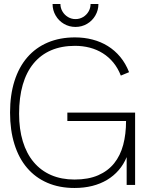

<svg xmlns="http://www.w3.org/2000/svg" viewBox="-20 -920 732 955"><path d="M355.5 -786Q324.5 -786 298.2 -801.2Q272 -816.5 256.8 -842.8Q241.5 -869 241.5 -900H280.5Q280.5 -880 290.8 -862.8Q301 -845.5 318.2 -835.2Q335.5 -825 355.5 -825Q376 -825 393.2 -835.2Q410.5 -845.5 420.5 -862.8Q430.5 -880 430.5 -900H469.5Q469.5 -869 454.2 -842.8Q439 -816.5 412.8 -801.2Q386.5 -786 355.5 -786ZM610 0H652V-360H610ZM353 -734Q277.5 -734 217.5 -708.5Q157.5 -683 115.8 -634.8Q74 -586.5 52 -517Q30 -447.5 30 -360Q30 -272.5 51.8 -202.8Q73.5 -133 114.8 -84.8Q156 -36.5 215.5 -10.8Q275 15 350.5 15Q398 15 438.8 4.8Q479.5 -5.5 512.5 -25.2Q545.5 -45 570.2 -73.5Q595 -102 610 -138.5L650 -360H315V-318H607Q607 -253 592.8 -199.5Q578.5 -146 547.8 -107.8Q517 -69.5 468.2 -48.2Q419.5 -27 350.5 -27Q285.5 -27 234.2 -49.2Q183 -71.5 147.5 -113.8Q112 -156 93.5 -216.8Q75 -277.5 75 -354Q75 -435.5 93.2 -498.5Q111.5 -561.5 147 -604.5Q182.5 -647.5 234.2 -669.8Q286 -692 353 -692Q392 -692 427 -682.8Q462 -673.5 491.5 -655Q521 -636.5 543.8 -608.8Q566.5 -581 581 -544L622 -561Q605 -604.5 578 -637Q551 -669.5 516.2 -691Q481.5 -712.5 440.2 -723.2Q399 -734 353 -734Z"/></svg>

Font: Vela Sans GX ExtLt
Style: Regular
Weight: 200
Designer: Principal design: Mikhail Sharanda - project Manrope.
Design modification: Ravid Balaliev
Foundry: Mikhail Sharanda
Version: Version 1.001